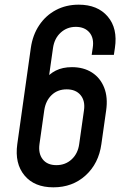

<svg xmlns="http://www.w3.org/2000/svg" viewBox="-20 -786 528 822"><path d="M208.5 16Q127 16 84.8 -35Q42.5 -86 54 -169L112 -581Q120 -636.5 148 -678.2Q176 -720 219.5 -743Q263 -766 317 -766Q398 -766 441.2 -715.2Q484.5 -664.5 472 -581L467.5 -551H372.5L377 -581Q383.5 -622.5 363 -646.8Q342.5 -671 304.5 -671Q267 -671 240 -646.5Q213 -622 207 -581L184 -419L170 -442Q189.5 -469 218.8 -483.8Q248 -498.5 288 -498.5Q338 -498.5 373.8 -475.5Q409.5 -452.5 426 -410.8Q442.5 -369 434.5 -313.5L414 -169Q402.5 -86 346.5 -35Q290.5 16 208.5 16ZM221.5 -79Q260 -79 286.8 -103.8Q313.5 -128.5 319 -169L339.5 -313.5Q345.5 -354 325 -378.8Q304.5 -403.5 265.5 -403.5Q226.5 -403.5 201 -379Q175.5 -354.5 169.5 -314L149 -169Q143.5 -128.5 163 -103.8Q182.5 -79 221.5 -79Z"/></svg>

Font: Mohave Light Medium
Style: Italic
Weight: 500
Italic angle: -8°
Version: Version 2.003